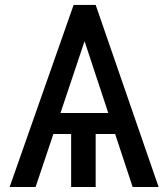

<svg xmlns="http://www.w3.org/2000/svg" viewBox="-20 -747 671 767"><path d="M509.9 0H613.6L362.2 -727.3H274.1L18.5 0H122.2L193.2 -211.6H264.2V0H362.2V-211.6H440ZM221.6 -295.5 317.8 -582.4 412.6 -295.5Z"/></svg>

Font: Margiela Sans
Style: Regular
Weight: 400
Designer: Stefan Endress, Andreas Faust
Version: Version 1.100;FEAKit 1.0